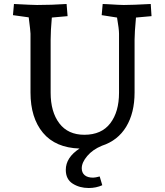

<svg xmlns="http://www.w3.org/2000/svg" viewBox="-20 -730 826 963"><path d="M310 122Q310 60 379 15Q258 11 195.5 -64Q133 -139 133 -266V-561Q133 -573 124 -643L45 -654L50 -710Q143 -705 166 -705Q239 -705 314 -710L319 -649L240 -642Q234 -576 234 -531V-265Q234 -169 277.5 -111.5Q321 -54 403 -54Q489 -54 533 -111.5Q577 -169 577 -265V-561Q577 -584 567 -642L490 -654L495 -710L519 -709Q583 -705 601 -705Q644 -705 736 -710L740 -649L662 -642Q655 -565 655 -531V-266Q655 -164 613 -94.5Q571 -25 491 1Q445 20 417.5 52.5Q390 85 390 114Q390 136 404.5 148.5Q419 161 447 161Q458 161 480 155L493 199Q462 213 425 213Q379 213 344.5 191Q310 169 310 122Z"/></svg>

Font: Andada Pro Medium
Style: Regular
Weight: 500
Designer: Carolina Giovagnoli
Foundry: Huerta Tipografica
Version: Version 3.005; ttfautohint (v1.8.4)